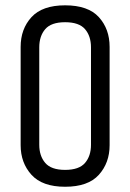

<svg xmlns="http://www.w3.org/2000/svg" viewBox="-20 -702 497 732"><path d="M58.7 -523.2Q58.7 -591.4 99.9 -636.5Q141.2 -681.7 228.2 -681.7Q316 -681.7 357 -636.5Q397.9 -591.4 397.9 -523.2V-148.5Q397.9 -81.3 357 -35.7Q316 10 228.2 10Q141.2 10 99.9 -35.7Q58.7 -81.3 58.7 -148.5ZM326.9 -521.5Q326.9 -564.3 304.2 -590.8Q281.5 -617.3 228.2 -617.3Q175.1 -617.3 152.4 -590.8Q129.7 -564.3 129.7 -521.5V-150.1Q129.7 -107.6 152.4 -81Q175.1 -54.3 228.2 -54.3Q281.5 -54.3 304.2 -80.9Q326.9 -107.4 326.9 -150.1Z"/></svg>

Font: Khand Variable Light
Style: Regular
Weight: 300
Designer: Satya Rajpurohit
Foundry: Indian Type Foundry
Version: Version 3.000